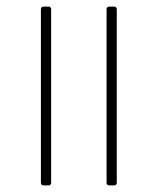

<svg xmlns="http://www.w3.org/2000/svg" viewBox="-20 -562 468 582"><path d="M127 0C132 0 135 -3 135 -8V-534C135 -539 132 -542 127 -542H112C107 -542 104 -539 104 -534V-8C104 -3 107 0 112 0ZM326 0C331 0 334 -3 334 -8V-534C334 -539 331 -542 326 -542H311C306 -542 303 -539 303 -534V-8C303 -3 306 0 311 0Z"/></svg>

Font: LINE Seed Sans TH Thin
Style: Regular
Weight: 250
Designer: Dalton Maag Ltd | Thai characters by Cadson Demak Co.,Ltd.
Foundry: Dalton Maag Ltd
Version: Version 1.003